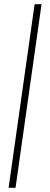

<svg xmlns="http://www.w3.org/2000/svg" viewBox="-20 -651 239 915"><path d="M21 244 145 -631H178L54 244Z"/></svg>

Font: Alumni Sans ExtraLight
Style: Italic
Weight: 250
Italic angle: -8°
Version: Version 1.016